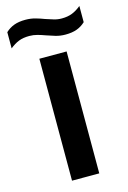

<svg xmlns="http://www.w3.org/2000/svg" viewBox="-161 -848 601 905"><g transform="rotate(-15 140.0 -395.0)"><path d="M74 0V-595H207V0ZM223.5 -673Q197.5 -673 175.5 -679.5Q153.5 -686 132.5 -693.5Q113.5 -700.5 94.5 -705.8Q75.5 -711 55.5 -711Q26 -711 4.2 -702.5Q-17.5 -694 -39.5 -676V-755Q-21 -772.5 2.2 -781Q25.5 -789.5 57.5 -789.5Q83.5 -789.5 105.8 -783.2Q128 -777 148.5 -769Q168 -762.5 186.8 -756.8Q205.5 -751 225.5 -751Q255 -751 277 -759.8Q299 -768.5 320.5 -786.5V-707.5Q302 -690 278.8 -681.5Q255.5 -673 223.5 -673Z"/></g></svg>

Font: Encode Sans SC SemiBold
Style: Regular
Weight: 600
Version: Version 3.002